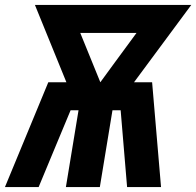

<svg xmlns="http://www.w3.org/2000/svg" viewBox="-31 -755 792 775"><path d="M-11 0H125L194 -166L254 -310H286L235 0H372L423 -310H456L482 0H619L583 -423H510L741 -735H110L237 -423H164ZM374 -423 293 -622H520L431 -501Z"/></svg>

Font: Iosevka Sparkle Extrabold
Style: Italic
Weight: 800
Italic angle: -9°
Designer: Belleve Invis
Foundry: Belleve Invis
Version: Version 4.5.0; ttfautohint (v1.8.3)